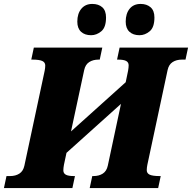

<svg xmlns="http://www.w3.org/2000/svg" viewBox="-55 -956 976 976"><path d="M-35 0 -22 -61H-4Q24 -61 43.5 -73.5Q63 -86 69 -114L172 -596Q175 -611 175 -623Q175 -639 160 -646Q145 -653 109 -653H104L117 -714H465L452 -653H446Q418 -653 398.5 -640.5Q379 -628 373 -600L306 -288L584 -538L596 -596Q599 -613 599 -624Q599 -639 586.5 -646Q574 -653 545 -653H540L553 -714H901L888 -653H870Q842 -653 822.5 -640.5Q803 -628 797 -600L694 -118Q691 -103 691 -91Q691 -75 706 -68Q721 -61 757 -61H762L749 0H401L414 -61H420Q448 -61 467.5 -73.5Q487 -86 493 -114L560 -428L283 -179L270 -118Q267 -102 267 -90Q267 -75 279.5 -68Q292 -61 321 -61H326L313 0ZM654 -777Q622 -777 603 -794.5Q584 -812 584 -846Q584 -887 604 -911.5Q624 -936 660 -936Q691 -936 710.5 -919Q730 -902 730 -867Q730 -817 706 -797Q682 -777 654 -777ZM408 -777Q376 -777 357 -794.5Q338 -812 338 -846Q338 -887 358.5 -911.5Q379 -936 414 -936Q446 -936 465 -919Q484 -902 484 -867Q484 -817 460 -797Q436 -777 408 -777Z"/></svg>

Font: Noto Serif Black
Style: Italic
Weight: 900
Italic angle: -12°
Designer: Monotype Design Team
Foundry: Monotype Imaging Inc.
Version: Version 2.013